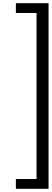

<svg xmlns="http://www.w3.org/2000/svg" viewBox="-20 -849 323 1198"><path d="M79 268V329H283V-829H79V-768H208V268Z"/></svg>

Font: Oakes
Style: Regular
Weight: 400
Designer: Samuel Oakes
Foundry: Samuel Oakes
Version: Version 1.003;PS 001.003;hotconv 1.0.88;makeotf.lib2.5.64775